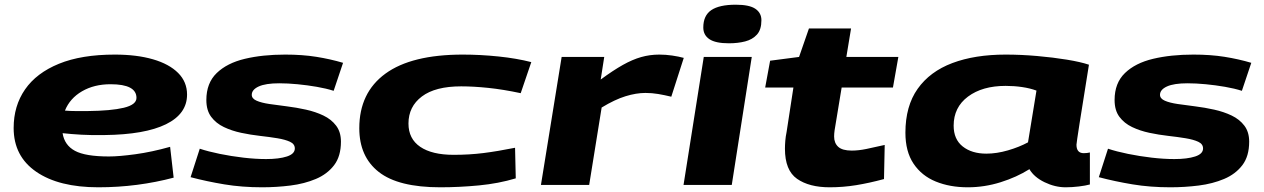

<svg xmlns="http://www.w3.org/2000/svg" viewBox="-20 -786 5373 816"><path d="M718 -31Q643 -11 562.5 -0.5Q482 10 398 10Q230 10 134 -56Q38 -122 38 -242Q38 -336 86.5 -406Q135 -476 230.5 -515Q326 -554 468 -554Q561 -554 630 -534Q699 -514 737 -476Q775 -438 775 -384Q775 -302 685.5 -258Q596 -214 424 -212Q370 -211 326 -213.5Q282 -216 246 -220Q254 -169 298.5 -145Q343 -121 443 -121Q486 -121 555.5 -130.5Q625 -140 703 -162ZM450 -428Q380 -428 328.5 -398Q277 -368 256 -316Q278 -314 302 -314Q326 -314 352 -314Q452 -315 506 -328Q560 -341 560 -370Q560 -428 450 -428Z M790 -33 829 -154Q865 -142 914 -132Q963 -122 1014.5 -116Q1066 -110 1111 -110Q1166 -110 1199.5 -121Q1233 -132 1233 -155Q1233 -174 1212.5 -183.5Q1192 -193 1158.5 -198.5Q1125 -204 1085 -208.5Q1045 -213 1005 -221.5Q965 -230 931.5 -246Q898 -262 877.5 -289.5Q857 -317 857 -361Q857 -433 901 -475.5Q945 -518 1020.5 -536Q1096 -554 1192 -554Q1265 -554 1324.5 -544.5Q1384 -535 1438 -519L1398 -400Q1367 -410 1326.5 -417Q1286 -424 1244.5 -428Q1203 -432 1167 -432Q1109 -432 1079.5 -418.5Q1050 -405 1050 -383Q1050 -367 1070.5 -358Q1091 -349 1125 -344Q1159 -339 1199.5 -334Q1240 -329 1280.5 -320Q1321 -311 1354.5 -295Q1388 -279 1408.5 -252Q1429 -225 1429 -184Q1429 -122 1400 -84Q1371 -46 1322.5 -25.5Q1274 -5 1214.5 2.5Q1155 10 1094 10Q1008 10 933 -2.5Q858 -15 790 -33Z M1851 10Q1673 10 1590 -55Q1507 -120 1507 -241Q1507 -392 1618 -473Q1729 -554 1947 -554Q2021 -554 2098.5 -546Q2176 -538 2238 -522L2193 -390Q2118 -406 2055 -412.5Q1992 -419 1940 -419Q1830 -419 1773 -376Q1716 -333 1716 -261Q1716 -196 1766 -162Q1816 -128 1908 -128Q1975 -128 2034.5 -135.5Q2094 -143 2169 -158L2172 -28Q2099 -6 2015.5 2Q1932 10 1851 10Z M2548 -544 2533 -448Q2586 -487 2627 -510Q2668 -533 2705 -543.5Q2742 -554 2782 -554Q2809 -554 2836.5 -550Q2864 -546 2886 -540L2833 -375Q2804 -382 2777.5 -386.5Q2751 -391 2723 -391Q2684 -391 2638.5 -377Q2593 -363 2537 -329L2484 0H2279L2367 -544Z M3107 -766Q3165 -766 3190.5 -748.5Q3216 -731 3216 -700Q3216 -660 3197 -639Q3178 -618 3147 -610Q3116 -602 3078 -602Q3021 -602 2995 -619.5Q2969 -637 2969 -669Q2969 -720 3003 -743Q3037 -766 3107 -766ZM2885 0 2971 -544H3175L3090 0Z M3740 -170 3737 -25Q3674 -8 3618.5 1Q3563 10 3506 10Q3419 10 3367.5 -26Q3316 -62 3316 -154Q3316 -169 3317.5 -187.5Q3319 -206 3323 -225L3352 -414H3232L3253 -528L3376 -544L3418 -665H3597L3577 -544H3798L3775 -414H3557L3527 -232Q3526 -225 3525.5 -218.5Q3525 -212 3525 -206Q3525 -178 3542.5 -162Q3560 -146 3600 -146Q3629 -146 3662.5 -153Q3696 -160 3740 -170Z M4509 10Q4464 10 4419.5 -11.5Q4375 -33 4355 -67Q4301 -33 4232.5 -11.5Q4164 10 4093 10Q4017 10 3957 -14.5Q3897 -39 3862.5 -90.5Q3828 -142 3828 -222Q3828 -335 3880 -408.5Q3932 -482 4027.5 -518Q4123 -554 4254 -554Q4319 -554 4387.5 -548Q4456 -542 4514 -532.5Q4572 -523 4608 -511Q4555 -183 4555 -171Q4555 -135 4586 -135Q4600 -135 4612 -138V-2Q4594 3 4565 6.5Q4536 10 4509 10ZM4349 -181 4385 -401Q4358 -411 4324 -416Q4290 -421 4254 -421Q4155 -421 4094 -375.5Q4033 -330 4033 -252Q4033 -194 4071.5 -163.5Q4110 -133 4172 -133Q4216 -133 4264 -147Q4312 -161 4349 -181Z M4650 -33 4689 -154Q4725 -142 4774 -132Q4823 -122 4874.5 -116Q4926 -110 4971 -110Q5026 -110 5059.5 -121Q5093 -132 5093 -155Q5093 -174 5072.5 -183.5Q5052 -193 5018.5 -198.5Q4985 -204 4945 -208.5Q4905 -213 4865 -221.5Q4825 -230 4791.5 -246Q4758 -262 4737.5 -289.5Q4717 -317 4717 -361Q4717 -433 4761 -475.5Q4805 -518 4880.5 -536Q4956 -554 5052 -554Q5125 -554 5184.5 -544.5Q5244 -535 5298 -519L5258 -400Q5227 -410 5186.5 -417Q5146 -424 5104.5 -428Q5063 -432 5027 -432Q4969 -432 4939.5 -418.5Q4910 -405 4910 -383Q4910 -367 4930.5 -358Q4951 -349 4985 -344Q5019 -339 5059.5 -334Q5100 -329 5140.5 -320Q5181 -311 5214.5 -295Q5248 -279 5268.5 -252Q5289 -225 5289 -184Q5289 -122 5260 -84Q5231 -46 5182.5 -25.5Q5134 -5 5074.5 2.5Q5015 10 4954 10Q4868 10 4793 -2.5Q4718 -15 4650 -33Z"/></svg>

Font: Georama ExtraExtended
Style: Bold Italic
Weight: 700
Width: 8
Italic angle: -9°
Designer: Jean-Baptiste Levee
Foundry: Production Type
Version: Version 1.000